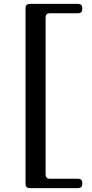

<svg xmlns="http://www.w3.org/2000/svg" viewBox="-20 -873 474 985"><path d="M402 -832V-826Q402 -816 396.5 -810.5Q391 -805 381 -805H235Q225 -805 219.5 -799.5Q214 -794 214 -784V23Q214 33 219.5 38.5Q225 44 235 44H381Q391 44 396.5 49.5Q402 55 402 65V71Q402 81 396.5 86.5Q391 92 381 92H132Q122 92 116.5 86.5Q111 81 111 71V-832Q111 -842 116.5 -847.5Q122 -853 132 -853H381Q391 -853 396.5 -847.5Q402 -842 402 -832Z"/></svg>

Font: Shippori Mincho B1 SemiBold
Style: Regular
Weight: 600
Designer: FONTDASU
Foundry: FONTDASU / Google Inc. / but / Adobe
Version: Version 3.110; ttfautohint (v1.8.3)